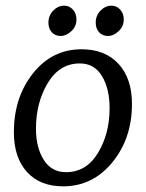

<svg xmlns="http://www.w3.org/2000/svg" viewBox="-20 -648 515 678"><path d="M203 10Q121 10 75 -41Q29 -92 29 -181Q29 -304 96.5 -389Q164 -474 268 -474Q351 -474 398.5 -422.5Q446 -371 446 -281Q446 -159 376.5 -74.5Q307 10 203 10ZM262 -424Q190 -424 148.5 -354.5Q107 -285 107 -194Q107 -127 134.5 -83.5Q162 -40 213 -40Q285 -40 326 -108Q367 -176 367 -266Q367 -335 340 -379.5Q313 -424 262 -424ZM194 -521Q175 -521 163 -534Q151 -547 151 -568Q151 -593 168 -610.5Q185 -628 207 -628Q225 -628 237.5 -614Q250 -600 250 -579Q250 -555 232 -538Q214 -521 194 -521ZM361 -521Q342 -521 330 -534Q318 -547 318 -568Q318 -593 335 -610.5Q352 -628 374 -628Q392 -628 404.5 -614Q417 -600 417 -579Q417 -555 399 -538Q381 -521 361 -521Z"/></svg>

Font: Overlock
Style: Italic
Weight: 400
Designer: Dario Muhafara
Foundry: Dario Manuel Muhafara
Version: Version 1.002